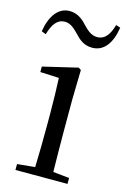

<svg xmlns="http://www.w3.org/2000/svg" viewBox="-123 -824 579 880"><g transform="rotate(15 166.5 -384.0)"><path d="M-5 -645 16 -637C30 -687 52 -715 86 -715C116 -715 135 -694 158 -671C177 -650 201 -632 237 -632C293 -632 327 -680 338 -754L317 -761C303 -712 282 -685 247 -685C218 -685 199 -703 176 -727C156 -749 131 -768 95 -768C41 -768 6 -718 -5 -645ZM126 0H290V-28L213 -36C212 -92 211 -175 211 -229V-380L214 -520L202 -528L37 -489V-463L126 -459C128 -409 130 -356 130 -289V-229C130 -175 129 -92 127 -36L43 -28V0Z"/></g></svg>

Font: Source Han Serif CN
Style: Regular
Weight: 400
Designer: Ryoko NISHIZUKA 西塚涼子 (kana & ideographs); Frank Grießhammer (Latin, Greek & Cyrillic); Wenlong ZHANG 张文龙 (bopomofo); San
Foundry: Adobe
Version: Version 2.003;hotconv 1.1.1;makeotfexe 2.6.0